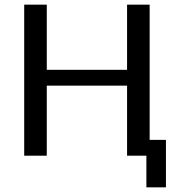

<svg xmlns="http://www.w3.org/2000/svg" viewBox="-20 -669 747 825"><path d="M693 -68V136H609V0H526V-301H181V0H84V-649H181V-369H526V-649H623V-68Z"/></svg>

Font: Play
Style: Regular
Weight: 400
Designer: Jonas Hecksher (Cyrillic expansion: Cyreal)
Foundry: Jonas Hecksher, Playtype, e-types AS
Version: Version 2.101; ttfautohint (v1.5.65-e2d9)